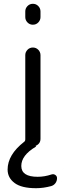

<svg xmlns="http://www.w3.org/2000/svg" viewBox="-20 -770 347 1010"><path d="M170 220Q93 220 56.5 192.5Q20 165 20 122Q20 44 107 -24Q113 -28 113 -37V-40V-480Q113 -496 124.5 -508Q136 -520 153 -520Q170 -520 181.5 -508Q193 -496 193 -480V-40Q193 -14 168 -3L167 -2Q172 0 168 2Q92 47 92 103Q92 160 178 160Q214 160 250 148Q261 144 270.5 150Q280 156 280 167Q280 182 271.5 193.5Q263 205 249 209Q208 220 170 220ZM113 -710Q113 -726 124.5 -738Q136 -750 153 -750Q170 -750 181.5 -738Q193 -726 193 -710V-680Q193 -664 181.5 -652Q170 -640 153 -640Q136 -640 124.5 -652Q113 -664 113 -680Z"/></svg>

Font: Rounded Mplus 1c
Style: Regular
Weight: 400
Version: Version 1.059.20150529